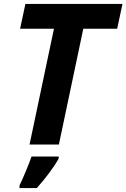

<svg xmlns="http://www.w3.org/2000/svg" viewBox="-20 -734 642 975"><path d="M82 -588 109 -714H602L575 -588H403L279 0H130L254 -588ZM79 221V208Q93 179 111 136Q129 93 140 61H278V71Q260 104 230 144Q200 184 167 221Z"/></svg>

Font: BC Sans
Style: Bold Italic
Weight: 700
Italic angle: -12°
Designer: Monotype Design Team
Province of B.C.
Foundry: Monotype Imaging Inc.
Version: Version 2.000;GOOG;noto-source:20170915:90ef993387c0